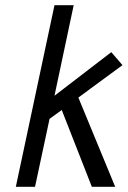

<svg xmlns="http://www.w3.org/2000/svg" viewBox="-20 -720 492 740"><path d="M282 -344 452 -469 409 -519 190 -351 264 -700H190L41 0H115L171 -262L218 -296L334 0H424Z"/></svg>

Font: Advent Pro Medium
Style: Italic
Weight: 500
Italic angle: -12°
Version: Version 3.000